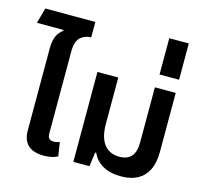

<svg xmlns="http://www.w3.org/2000/svg" viewBox="-124 -984 1208 1130"><g transform="rotate(15 480.0 -419.5)"><path d="M107 -448V-606Q107 -644 114 -667.5Q121 -691 133 -706Q145 -721 158 -731L157 -735H-5L21 -829H326V-735Q289 -735 261.5 -711Q234 -687 234 -623V-448ZM235 10Q196 10 167.5 -2Q139 -14 123 -40.5Q107 -67 107 -109V-548H234V-125Q234 -104 243 -94.5Q252 -85 272 -85Q280 -85 289.5 -87Q299 -89 307 -92L320 -8Q301 2 279.5 6Q258 10 235 10Z M706 10Q638 10 593 -16.5Q548 -43 531 -86H524L512 0H414V-548H541V-265Q541 -211 555.5 -174Q570 -137 598.5 -118Q627 -99 666 -99Q715 -99 739.5 -126.5Q764 -154 764 -211V-548H891V-188Q891 -122 869.5 -78.5Q848 -35 807 -12.5Q766 10 706 10Z M771 -628V-849H890V-628Z"/></g></svg>

Font: Noto Sans Thai SemiBold
Style: Regular
Weight: 600
Version: Version 2.001